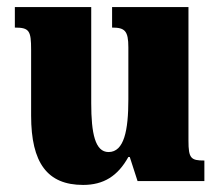

<svg xmlns="http://www.w3.org/2000/svg" viewBox="-20 -512 623 543"><path d="M215 11C273 11 313 -14 343 -68H347L369 0H558V-58C520 -58 513 -64 513 -114V-492H297V-434C333 -434 343 -425 343 -378V-231C343 -143 331 -82 287 -82C249 -82 238 -135 238 -220V-492H22V-434C63 -434 68 -425 68 -371V-185C68 -51 114 11 215 11Z"/></svg>

Font: Noto Serif Armenian Condensed Black
Style: Regular
Weight: 900
Width: 3
Designer: Monotype Design Team
Foundry: Monotype Imaging Inc.
Version: Version 2.008